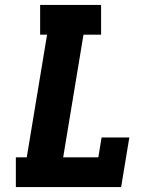

<svg xmlns="http://www.w3.org/2000/svg" viewBox="-20 -755 640 775"><path d="M44 0V-120H88L170 -615H142V-735H388V-615H317L235 -120H377L390 -200H502L469 0Z"/></svg>

Font: Iosevka Etoile Heavy Oblique
Style: Regular
Weight: 900
Italic angle: -9°
Designer: Belleve Invis
Foundry: Belleve Invis
Version: Version 15.5.2; ttfautohint (v1.8.4)